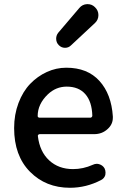

<svg xmlns="http://www.w3.org/2000/svg" viewBox="-20 -890 604 923"><path d="M316.4 12.7Q200.2 12.7 124 -64.5Q47.9 -141.6 47.9 -274.4Q47.9 -338.9 68.8 -394.5Q89.8 -450.2 125 -486.8Q160.2 -523.4 205.1 -543.9Q250 -564.5 298.8 -564.5Q400.4 -564.5 458 -501Q515.6 -437.5 522.5 -330.1Q522.5 -327.1 522.5 -324.2Q522.5 -292 497.1 -269.5Q470.7 -245.1 432.6 -245.1H170.9Q167 -245.1 164.1 -242.2Q161.1 -239.3 162.1 -235.4Q170.9 -161.1 216.3 -119.1Q261.7 -77.1 331.1 -77.1Q379.9 -77.1 425.8 -97.7Q435.5 -102.5 445.3 -102.5Q451.2 -102.5 457 -100.6Q473.6 -95.7 482.4 -81.1Q487.3 -71.3 487.3 -60.5Q487.3 -54.7 486.3 -48.8Q481.4 -32.2 465.8 -24.4Q394.5 12.7 316.4 12.7ZM161.1 -332Q161.1 -329.1 163.1 -327.1Q166 -324.2 169.9 -324.2H414.1Q418 -324.2 420.9 -327.1Q423.8 -330.1 423.8 -334Q421.9 -401.4 390.1 -437.5Q358.4 -473.6 300.8 -473.6Q249 -473.6 210 -436.5Q161.1 -389.6 161.1 -332ZM321.3 -671.9Q309.6 -660.2 293 -660.2Q293 -660.2 292 -660.2Q275.4 -660.2 262.7 -672.9Q250 -685.5 250 -704.1Q250 -719.7 259.8 -732.4L361.3 -851.6Q376 -869.1 398.4 -870.1Q399.4 -870.1 401.4 -870.1Q421.9 -870.1 436.5 -855.5Q453.1 -839.8 453.1 -817.4Q453.1 -794.9 436.5 -779.3Z"/></svg>

Font: Gen Jyuu GothicX Medium
Style: Regular
Weight: 500
Designer: Ryoko NISHIZUKA (kana &amp; ideographs); Paul D. Hunt (Latin, Greek &amp; Cyrillic); Wenlong ZHANG (bopomofo); Sandoll C
Version: Version 1.058.20140828